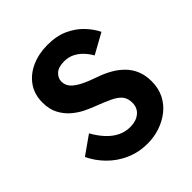

<svg xmlns="http://www.w3.org/2000/svg" viewBox="-199 -847 1000 1000"><g transform="rotate(-45 300.5 -347.5)"><path d="M137 -235 35 -163Q58 -114 99 -72Q140 -30 195.5 -5.5Q251 19 315 19Q363 19 406.5 4.5Q450 -10 485 -37.5Q520 -65 540 -105Q560 -145 560 -196Q560 -241 545.5 -275.5Q531 -310 505.5 -335.5Q480 -361 448.5 -379Q417 -397 383 -409Q330 -427 295 -444.5Q260 -462 243 -481.5Q226 -501 226 -527Q226 -553 247 -572.5Q268 -592 310 -592Q342 -592 367 -579.5Q392 -567 411.5 -546.5Q431 -526 445 -501L557 -563Q539 -600 506.5 -634.5Q474 -669 425.5 -691.5Q377 -714 310 -714Q245 -714 192.5 -690.5Q140 -667 109.5 -623.5Q79 -580 79 -520Q79 -470 98 -434.5Q117 -399 146 -374.5Q175 -350 207.5 -334.5Q240 -319 265 -310Q312 -292 344.5 -276.5Q377 -261 393.5 -241Q410 -221 410 -188Q410 -150 383 -128Q356 -106 313 -106Q276 -106 244 -122Q212 -138 185.5 -167Q159 -196 137 -235Z"/></g></svg>

Font: Jost SemiBold
Style: Regular
Weight: 600
Version: Version 3.710